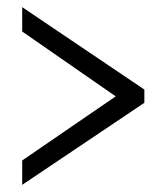

<svg xmlns="http://www.w3.org/2000/svg" viewBox="-20 -626 465 536"><path d="M42 -110 383 -339V-376L42 -606V-538L303 -357L42 -178Z"/></svg>

Font: Noto Serif Armenian ExtraCondensed Medium
Style: Regular
Weight: 500
Width: 2
Designer: Monotype Design Team
Foundry: Monotype Imaging Inc.
Version: Version 2.008